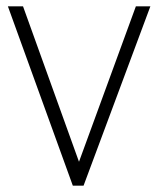

<svg xmlns="http://www.w3.org/2000/svg" viewBox="-20 -589 502 609"><path d="M411 -569H457L245 0H211L5 -569H53L237 -58H224Z"/></svg>

Font: Yaldevi ExtraLight ExtraLight
Style: Regular
Weight: 250
Version: Version 1.100